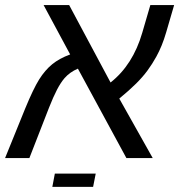

<svg xmlns="http://www.w3.org/2000/svg" viewBox="-38 -619 702 752"><path d="M153.8 -196.8 77.1 0H-18.1L61 -194.8Q76.7 -232.9 90.3 -261.2Q104 -289.6 115.2 -307.6Q138.2 -344.2 166.3 -367.2Q194.3 -390.1 236.8 -405.8L132.8 -599.1H232.9L395 -295.9Q439 -330.6 470 -379.4Q501 -428.2 519 -490.2L550.8 -599.1H644L612.8 -492.2Q597.2 -438.5 574.2 -397Q558.6 -368.7 540 -343.3Q521.5 -317.9 494.9 -291.5Q468.3 -265.1 429.2 -232.9L560.1 0H457L267.1 -350.1Q235.8 -336.9 214.8 -313Q199.7 -295.4 185.3 -267.8Q170.9 -240.2 153.8 -196.8ZM336.9 61 326.7 112.8H167L176.8 61Z"/></svg>

Font: Arimo
Style: Italic
Weight: 400
Italic angle: -12°
Designer: Steve Matteson
Foundry: Monotype Imaging Inc.
Version: Version 1.33